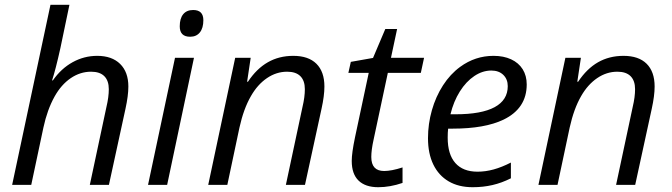

<svg xmlns="http://www.w3.org/2000/svg" viewBox="-20 -780 2833 810"><path d="M192.9 -759.8H272.9L234.9 -577.6Q214.4 -485.4 199.7 -440.9H203.1Q237.8 -490.7 286.4 -517.6Q335 -544.4 390.1 -544.4Q452.1 -544.4 486.8 -510.3Q521.5 -476.1 521.5 -415Q521.5 -376 509.3 -320.8L439.5 0H358.9L429.2 -329.6Q439 -370.6 439 -403.8Q439 -439.5 420.2 -458.5Q401.4 -477.5 364.3 -477.5Q318.4 -477.5 278.3 -450.2Q238.3 -422.9 210.4 -373Q179.2 -316.9 163.1 -241.7L111.8 0H31.2Z M718.3 -536.1H798.3L685.1 0H604.5ZM738.3 -668.9Q738.3 -702.1 752.9 -720Q767.6 -737.8 794.9 -737.8Q837.9 -737.8 837.9 -694.8Q837.9 -661.6 823.2 -643.3Q808.6 -625 782.2 -625Q738.3 -625 738.3 -668.9Z M972.2 -536.1H1037.6L1022.5 -435.1H1025.9Q1062.5 -490.2 1109.9 -517.3Q1157.2 -544.4 1217.3 -544.4Q1281.2 -544.4 1314.9 -511Q1348.6 -477.5 1348.6 -415Q1348.6 -376 1336.4 -320.8L1266.6 0H1186L1256.3 -329.6Q1266.1 -370.6 1266.1 -403.8Q1266.1 -439.5 1247.3 -458.5Q1228.5 -477.5 1191.4 -477.5Q1146 -477.5 1106.2 -450.4Q1066.4 -423.3 1038.6 -374.5Q1007.8 -321.3 990.2 -241.7L939 0H858.4Z M1463.9 -101.1Q1463.9 -134.3 1477.5 -199.7L1535.6 -472.7H1449.7L1460 -519L1553.7 -535.6L1605.5 -657.7H1655.3L1629.4 -536.1H1769L1755.4 -472.7H1616.2L1556.2 -191.4Q1546.4 -147.5 1546.4 -117.7Q1546.4 -58.6 1600.6 -58.6Q1631.8 -58.6 1678.2 -73.7V-8.3Q1625.5 9.8 1575.7 9.8Q1521.5 9.8 1492.7 -18.1Q1463.9 -45.9 1463.9 -101.1Z M1785.6 -196.8Q1785.6 -257.3 1802 -314.9Q1818.4 -372.6 1848.9 -419.9Q1879.4 -467.3 1921.4 -498Q1984.9 -544.4 2062 -544.4Q2104.5 -544.4 2136.2 -529.8Q2168 -515.1 2185.1 -487.8Q2202.1 -460.4 2202.1 -423.8Q2202.1 -322.8 2104.5 -275.4Q2025.4 -237.3 1889.6 -237.3H1870.6Q1868.7 -222.2 1868.7 -199.2Q1868.7 -128.9 1900.9 -92.3Q1933.1 -55.7 1994.6 -55.7Q2028.3 -55.7 2062.7 -65.2Q2097.2 -74.7 2135.3 -94.2V-27.8Q2096.7 -8.3 2057.4 0.7Q2018.1 9.8 1974.1 9.8Q1915 9.8 1872.8 -14.9Q1830.6 -39.6 1808.1 -85.9Q1785.6 -132.3 1785.6 -196.8ZM2122.1 -416.5Q2122.1 -445.8 2103.3 -464.1Q2084.5 -482.4 2052.7 -482.4Q2015.6 -482.4 1981 -459.2Q1946.3 -436 1919.9 -394Q1893.6 -352.1 1880.4 -297.9H1901.9Q2011.2 -297.9 2066.7 -327.9Q2122.1 -357.9 2122.1 -416.5Z M2365.2 -536.1H2430.7L2415.5 -435.1H2418.9Q2455.6 -490.2 2502.9 -517.3Q2550.3 -544.4 2610.4 -544.4Q2674.3 -544.4 2708 -511Q2741.7 -477.5 2741.7 -415Q2741.7 -376 2729.5 -320.8L2659.7 0H2579.1L2649.4 -329.6Q2659.2 -370.6 2659.2 -403.8Q2659.2 -439.5 2640.4 -458.5Q2621.6 -477.5 2584.5 -477.5Q2539.1 -477.5 2499.3 -450.4Q2459.5 -423.3 2431.6 -374.5Q2400.9 -321.3 2383.3 -241.7L2332 0H2251.5Z"/></svg>

Font: Viking Open Sans
Style: Italic
Weight: 400
Italic angle: -12°
Foundry: Ascender Corporation
Version: Version 2.000